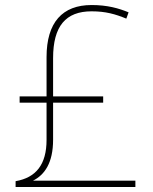

<svg xmlns="http://www.w3.org/2000/svg" viewBox="-20 -743 610 763"><path d="M344 -723C228 -723 165 -654 165 -516V-360H58V-335H165V-187C165 -89 123 -37 42 -23V0H518V-25H111C157 -48 191 -95 191 -188V-335H390V-360H191V-512C191 -639 241 -698 344 -698C400 -698 438 -687 482 -669L491 -694C452 -710 407 -723 344 -723Z"/></svg>

Font: Noto Sans Thai Looped Thin
Style: Regular
Weight: 100
Designer: Sasikarn Vongin, Ben Mitchell
Foundry: The Fontpad Ltd
Version: Version 1.001